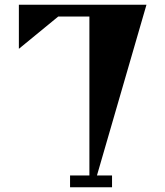

<svg xmlns="http://www.w3.org/2000/svg" viewBox="-20 -794 701 814"><path d="M601 -774 391 -50H455V0H277V-50H359V-724H227L60 -587V-774Z"/></svg>

Font: Chokokutai
Style: Regular
Weight: 400
Designer: 108号,108go
Foundry: Font Zone 108
Version: Version 1.000; ttfautohint (v1.8.3)